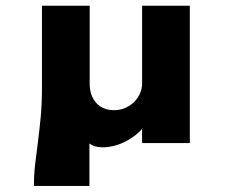

<svg xmlns="http://www.w3.org/2000/svg" viewBox="-20 -485 763 651"><path d="M95 145.5Q95 106.8 99.3 71.1Q103.6 35.5 108.6 -3.6Q113.6 -42.7 118 -87.7Q122.3 -132.7 122.3 -190V-465.5H284.1V-201.8Q284.1 -160.5 306.4 -135.9Q328.6 -111.4 367.3 -111.4Q386.4 -111.4 403.6 -118.6Q420.9 -125.9 433.9 -138.4Q446.8 -150.9 454.3 -167.3Q461.8 -183.6 461.8 -201.8V-465.5H623.6V0H461.8V-48.2Q449.5 -34.1 433.6 -22.5Q417.7 -10.9 400 -2.5Q382.3 5.9 363.6 10.2Q345 14.5 326.4 14.5Q300 14.5 283.2 1.4V145.5Z"/></svg>

Font: Spartan ExtBd
Style: Regular
Weight: 800
Designer: Matt Bailey, Mirko Velimirovic
Foundry: Matt Bailey
Version: Version 1.005